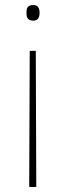

<svg xmlns="http://www.w3.org/2000/svg" viewBox="-20 -556 263 762"><path d="M137 -505C137 -522 132 -536 112 -536C88 -536 85 -522 85 -505C85 -489 88 -474 112 -474C132 -474 137 -489 137 -505ZM98 -354 96 186H124L122 -354Z"/></svg>

Font: Noto Sans Gujarati UI Thin
Style: Regular
Weight: 100
Designer: Jelle Bosma - Monotype Design Team, Universal Thirst
Foundry: Monotype Imaging Inc.
Version: Version 2.106